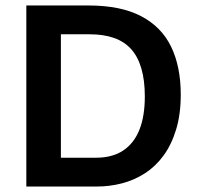

<svg xmlns="http://www.w3.org/2000/svg" viewBox="-20 -680 732 700"><path d="M138 0V-105H330Q390 -105 429.5 -131.5Q469 -158 488.5 -207.5Q508 -257 508 -328Q508 -387 495.5 -430Q483 -473 458.5 -500.5Q434 -528 396 -541.5Q358 -555 307 -555H138V-660H303Q420 -660 494.5 -621Q569 -582 604 -509.5Q639 -437 639 -335Q639 -263 622 -207.5Q605 -152 576 -112.5Q547 -73 508 -48Q469 -23 424.5 -11.5Q380 0 334 0ZM76 0V-660H202V0Z"/></svg>

Font: Bricolage Grotesque 18pt SemiBold
Style: Regular
Weight: 600
Version: Version 1.001;gftools[0.9.33.dev8+g029e19f]